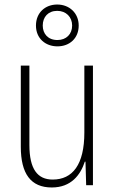

<svg xmlns="http://www.w3.org/2000/svg" viewBox="-20 -912 507 849"><path d="M234 -707C288 -707 328 -743 328 -799C328 -854 287 -892 233 -892C180 -892 139 -856 139 -799C139 -742 181 -707 234 -707ZM234 -735C192 -735 169 -763 169 -799C169 -837 193 -864 233 -864C272 -864 299 -837 299 -799C299 -761 273 -735 234 -735ZM391 -622H353V-326C353 -184 301 -118 213 -118C146 -118 110 -164 110 -271V-622H72V-263C72 -144 116 -83 209 -83C295 -83 336 -139 355 -197H358L361 -93H391Z"/></svg>

Font: Noto Sans Kannada UI Condensed ExtraLight
Style: Regular
Weight: 200
Width: 3
Designer: Jelle Bosma - Monotype Design Team
Foundry: Monotype Imaging Inc.
Version: Version 2.005